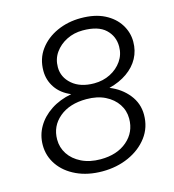

<svg xmlns="http://www.w3.org/2000/svg" viewBox="-108 -801 815 901"><g transform="rotate(-15 300.0 -350.5)"><path d="M280 10Q209 10 154.5 -15.5Q100 -41 70 -84.5Q40 -128 40 -181Q40 -229 63.5 -269.5Q87 -310 130 -338.5Q173 -367 231 -378Q183 -398 158 -435Q133 -472 133 -517Q133 -576 165 -619.5Q197 -663 250 -687Q303 -711 366 -711Q434 -711 480.5 -687.5Q527 -664 551.5 -625Q576 -586 576 -541Q576 -497 556.5 -461Q537 -425 500 -399Q463 -373 412 -360Q467 -338 501.5 -295Q536 -252 536 -197Q536 -135 501 -88.5Q466 -42 408 -16Q350 10 280 10ZM349 -399Q392 -399 427.5 -417Q463 -435 484.5 -466Q506 -497 506 -536Q506 -586 470.5 -619.5Q435 -653 360 -653Q317 -653 281.5 -635Q246 -617 224.5 -586.5Q203 -556 203 -516Q203 -467 242.5 -433Q282 -399 349 -399ZM286 -47Q366 -47 415 -89Q464 -131 464 -197Q464 -236 443 -267.5Q422 -299 384 -318Q346 -337 293 -337Q211 -337 161.5 -295.5Q112 -254 112 -189Q112 -150 133 -118Q154 -86 193.5 -66.5Q233 -47 286 -47Z"/></g></svg>

Font: Red Hat Mono
Style: Italic
Weight: 300
Italic angle: -12°
Monospace: yes
Designer: Pentagram, MCKL
Foundry: Pentagram, MCKL
Version: Version 1.023